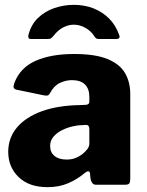

<svg xmlns="http://www.w3.org/2000/svg" viewBox="-20 -763 608 793"><path d="M327 -46Q298 -22 261 -6Q224 10 176 10Q100 10 57 -31.5Q14 -73 14 -136Q14 -194 50.5 -237Q87 -280 154 -304Q221 -328 313 -329L334 -330Q338 -330 343.5 -332.5Q349 -335 349 -344V-363Q349 -396 331 -414Q313 -432 277 -432Q252 -432 227.5 -420.5Q203 -409 187 -379Q183 -372 179 -369.5Q175 -367 162 -369L46 -393Q40 -395 37 -400Q34 -405 40 -422Q64 -484 127.5 -512Q191 -540 286 -540Q374 -540 424.5 -519Q475 -498 496.5 -461Q518 -424 518 -374V-25Q518 -11 514 -5.5Q510 0 497 0H376Q365 0 359.5 -9.5Q354 -19 353 -31L352 -46Q349 -65 327 -46ZM349 -230Q349 -248 334 -247L318 -246Q300 -246 277.5 -240.5Q255 -235 234.5 -224.5Q214 -214 200.5 -198Q187 -182 187 -160Q187 -134 205 -119Q223 -104 255 -104Q277 -104 293.5 -111Q310 -118 321 -127Q333 -137 341 -147.5Q349 -158 349 -171V-230ZM460 -602H388Q382 -602 378 -604Q374 -606 369 -614Q357 -634 333.5 -647.5Q310 -661 285 -661Q268 -661 251.5 -654.5Q235 -648 222.5 -637.5Q210 -627 201 -615Q195 -608 191 -605Q187 -602 178 -602H107Q100 -602 98 -606.5Q96 -611 97 -617Q108 -661 136.5 -688.5Q165 -716 204 -729.5Q243 -743 285 -743Q329 -743 366 -728.5Q403 -714 430.5 -686.5Q458 -659 472 -619Q479 -602 460 -602Z"/></svg>

Font: Libre Franklin ExtraBold
Style: Regular
Weight: 800
Designer: Pablo Impallari, Rodrigo Fuenzalida, Nhung Nguyen
Foundry: Impallari Type
Version: Version 3.000